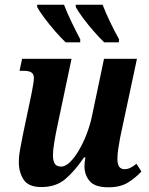

<svg xmlns="http://www.w3.org/2000/svg" viewBox="-20 -786 633 816"><path d="M441 10Q383 10 361 -16.5Q339 -43 339 -79Q339 -95 343 -117H337Q297 -58 257 -24.5Q217 9 156 9Q101 9 80.5 -22.5Q60 -54 60 -97Q60 -123 66 -154Q72 -185 77 -212L114 -388Q118 -410 121 -426.5Q124 -443 124 -454Q124 -471 113.5 -478Q103 -485 80 -485H63L74 -536H284L221 -237Q215 -208 210 -177Q205 -146 205 -125Q205 -104 212.5 -91Q220 -78 240 -78Q258 -78 277.5 -97Q297 -116 315.5 -147.5Q334 -179 348.5 -217Q363 -255 371 -293L422 -536H562L491 -203Q487 -181 483 -156.5Q479 -132 479 -110Q479 -67 509 -67Q522 -67 533.5 -72.5Q545 -78 560 -90L581 -57Q559 -33 526 -11.5Q493 10 441 10ZM423 -606Q404 -624 379 -652.5Q354 -681 332.5 -710Q311 -739 302 -756V-766H416Q429 -732 448.5 -691.5Q468 -651 486 -619L485 -606ZM259 -606Q240 -624 215 -652.5Q190 -681 168.5 -710Q147 -739 138 -756V-766H252Q265 -732 284.5 -691.5Q304 -651 321 -619V-606Z"/></svg>

Font: Noto Serif Condensed
Style: Bold Italic
Weight: 700
Width: 3
Italic angle: -12°
Designer: Monotype Design Team
Foundry: Monotype Imaging Inc.
Version: Version 2.014